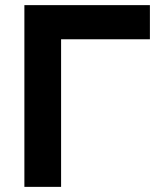

<svg xmlns="http://www.w3.org/2000/svg" viewBox="-20 -728 623 748"><path d="M75 0V-708H564V-575H218V0Z"/></svg>

Font: Onest
Style: Bold
Weight: 700
Designer: Dmitri Voloshin, Andrey Kudryavtsev
Foundry: Dmitri Voloshin, Andrey Kudryavtsev
Version: Version 1.000;gftools[0.9.33]